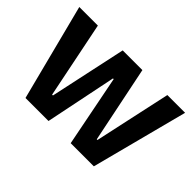

<svg xmlns="http://www.w3.org/2000/svg" viewBox="-98 -751 979 979"><g transform="rotate(45 391.5 -261.0)"><path d="M144 0 10 -522H144L228 -108H234L323 -522H465L550 -108H555L645 -522H773L637 0H470L394 -386H389L310 0Z"/></g></svg>

Font: Bricolage Grotesque 96pt ExtraBold 96pt SemiBold
Style: Regular
Weight: 600
Version: Version 1.001;gftools[0.9.33.dev8+g029e19f]